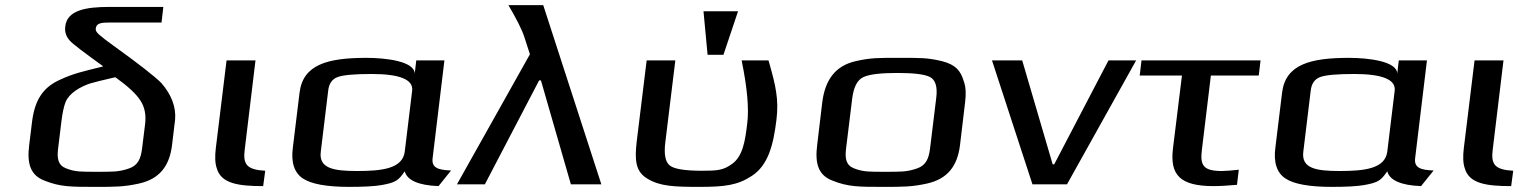

<svg xmlns="http://www.w3.org/2000/svg" viewBox="-20 -720 5946 750"><path d="M408 -632H611L618 -693H408C315 -693 242 -680 235 -617C232 -596 238 -578 252 -562C263 -549 307 -516 383 -461L377 -459C301 -440 269 -434 211 -407C144 -376 115 -324 105 -243L94 -153C85 -82 98 -35 155 -14C215 10 257 10 353 10C429 10 464 10 523 -3C604 -21 642 -72 652 -153L664 -253C668 -302 650 -350 610 -396C585 -421 523 -470 424 -541C396 -561 377 -576 367 -585C357 -594 353 -601 354 -608C356 -630 376 -632 408 -632ZM535 -140C530 -100 519 -74 484 -62C444 -48 419 -49 360 -49C300 -49 275 -48 239 -62C207 -74 202 -100 207 -140L220 -247C224 -278 229 -303 236 -321C250 -356 293 -381 332 -394C353 -400 385 -408 429 -418H431C480 -383 512 -353 528 -328C545 -303 551 -272 547 -237Z M936 -136 978 -484H865L823 -141C819 -108 820 -82 827 -62C844 -3 911 7 1008 7L1016 -53C946 -57 928 -76 936 -136Z M1670 -103 1716 -484H1606L1600 -432C1600 -481 1486 -494 1412 -494C1259 -494 1163 -468 1150 -357L1124 -144C1116 -85 1130 -45 1163 -23C1196 -1 1256 10 1344 10C1399 10 1441 8 1470 3C1527 -7 1537 -16 1561 -51C1570 -16 1614 4 1693 7L1742 -54C1690 -56 1665 -65 1670 -103ZM1375 -52C1283 -52 1225 -62 1233 -127L1262 -366C1265 -393 1277 -411 1299 -419C1320 -427 1365 -431 1432 -431C1542 -431 1595 -409 1590 -366L1561 -127C1552 -61 1472 -52 1375 -52Z M2102 -700H1966C1997 -647 2019 -605 2029 -573L2050 -508L1765 0H1874L2086 -406H2093L2210 0H2329Z M2712 10C2810 10 2861 4 2917 -33C2981 -75 3001 -154 3013 -252C3018 -292 3017 -328 3012 -359C3008 -390 2997 -432 2982 -484H2877C2899 -377 2906 -296 2899 -239C2891 -171 2882 -110 2840 -80C2806 -55 2783 -53 2722 -53C2655 -53 2612 -60 2596 -74C2579 -87 2573 -118 2579 -165L2618 -484H2506L2467 -166C2459 -95 2462 -50 2509 -22C2558 8 2615 10 2712 10ZM2806 -506 2863 -676H2728L2744 -506Z M3750 -321C3754 -353 3753 -380 3745 -402C3732 -445 3713 -467 3660 -481C3602 -495 3572 -494 3493 -494C3414 -494 3383 -495 3322 -481C3240 -462 3203 -405 3192 -321L3172 -153C3163 -82 3176 -35 3233 -14C3293 10 3335 10 3431 10C3507 10 3542 10 3601 -3C3682 -21 3720 -72 3730 -153ZM3613 -140C3608 -100 3597 -74 3562 -62C3522 -48 3497 -49 3438 -49C3378 -49 3353 -48 3317 -62C3285 -74 3280 -100 3285 -140L3309 -336C3315 -381 3329 -408 3353 -419C3377 -430 3421 -435 3485 -435C3549 -435 3592 -430 3613 -419C3634 -408 3643 -381 3637 -336Z M4418 -484H4310L4098 -78H4092L3973 -484H3855L4013 0H4148Z M4675 -136 4710 -425H4897L4904 -484H4439L4432 -425H4597L4562 -141C4549 -36 4590 7 4721 7C4746 7 4776 5 4812 2L4819 -57C4790 -54 4767 -52 4753 -52C4680 -52 4667 -74 4675 -136Z M5508 -103 5554 -484H5444L5438 -432C5438 -481 5324 -494 5250 -494C5097 -494 5001 -468 4988 -357L4962 -144C4954 -85 4968 -45 5001 -23C5034 -1 5094 10 5182 10C5237 10 5279 8 5308 3C5365 -7 5375 -16 5399 -51C5408 -16 5452 4 5531 7L5580 -54C5528 -56 5503 -65 5508 -103ZM5213 -52C5121 -52 5063 -62 5071 -127L5100 -366C5103 -393 5115 -411 5137 -419C5158 -427 5203 -431 5270 -431C5380 -431 5433 -409 5428 -366L5399 -127C5390 -61 5310 -52 5213 -52Z M5811 -136 5853 -484H5740L5698 -141C5694 -108 5695 -82 5702 -62C5719 -3 5786 7 5883 7L5891 -53C5821 -57 5803 -76 5811 -136Z"/></svg>

Font: Gamestation Extended
Style: Italic
Weight: 400
Width: 7
Designer: Jonas Hecksher
Foundry: Jonas Hecksher, Playtypeª, e-types AS
Version: Version 1.003